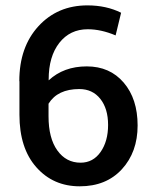

<svg xmlns="http://www.w3.org/2000/svg" viewBox="-20 -668 552 699"><path d="M268.6 -343.8Q189.9 -343.8 156.7 -290.5V-244.6Q156.7 -165 188.7 -120.4Q220.7 -75.7 273.4 -75.7Q318.8 -75.7 346.2 -114.7Q373.5 -153.8 373.5 -213.1Q373.5 -272.5 345.2 -308.1Q316.9 -343.8 268.6 -343.8ZM298.3 -648.4Q367.2 -648.4 420.9 -621.6L400.9 -539.1Q348.1 -561.5 299.3 -561.5Q234.9 -561.5 196 -512Q157.2 -462.4 157.2 -378.9V-375.5Q211.9 -426.3 295.9 -426.3Q379.9 -426.3 430.4 -367.2Q481 -308.1 481 -211.2Q481 -114.3 423.8 -52Q366.7 10.3 270.3 10.3Q173.8 10.3 112.3 -59.1Q50.8 -128.4 50.8 -250V-372.1L50.3 -372.6Q50.3 -496.6 119.9 -572.5Q189.5 -648.4 298.3 -648.4Z"/></svg>

Font: Yantramanav Medium
Style: Regular
Weight: 500
Version: Version 1.001;PS 1.0;hotconv 1.0.72;makeotf.lib2.5.5900; ttf